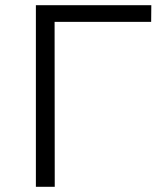

<svg xmlns="http://www.w3.org/2000/svg" viewBox="-20 -720 612 740"><path d="M118.3 0V-700H563.2L562.6 -635.7H171.2L190.4 -655.4L191 0Z"/></svg>

Font: Montserrat Alternates Thin
Style: Regular
Weight: 100
Designer: Julieta Ulanovsky
Foundry: Julieta Ulanovsky
Version: Version 9.000